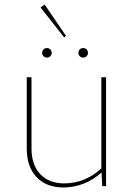

<svg xmlns="http://www.w3.org/2000/svg" viewBox="-20 -821 595 847"><path d="M263 -656 159 -788 177 -801 271 -663ZM362 -573Q356 -567 347 -567Q338 -567 332 -573Q326 -579 326 -588Q326 -597 332 -603Q338 -609 347 -609Q356 -609 362 -603Q368 -597 368 -588Q368 -579 362 -573ZM202 -573Q196 -567 187 -567Q178 -567 172 -573Q166 -579 166 -588Q166 -597 172 -603Q178 -609 187 -609Q196 -609 202 -603Q208 -597 208 -588Q208 -579 202 -573ZM259 6Q185 6 141.5 -39.5Q98 -85 98 -166V-480H119V-166Q119 -94 157.5 -53Q196 -12 263 -12Q355 -12 427 -78V-480H448V0H431L428 -60Q353 6 259 6Z"/></svg>

Font: Cantarell Thin
Style: Regular
Weight: 100
Designer: Dave Crossland, Nikolaus Waxweiler, Florian Fecher, Jacques Le Bailly, Eben Sorkin, Alexei Vanyashin, Alexios Zavras, Em
Version: Version 0.303